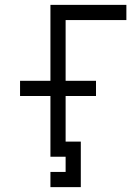

<svg xmlns="http://www.w3.org/2000/svg" viewBox="-20 -645 540 790"><path d="M375 -250V-312.5H250Q250 -312.5 250 -562.5H500V-625H187.5V-312.5H62.5V-250H187.5Q187.5 -250 187.5 0H250V62.5H187.5V125H312.5V-62.5H250V-250Z"/></svg>

Font: BFUnifontExMono
Style: Regular
Weight: 500
Version: Version 15.0.06